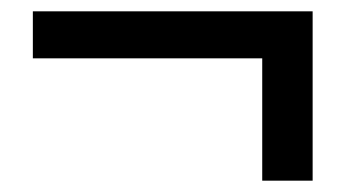

<svg xmlns="http://www.w3.org/2000/svg" viewBox="-20 -433 610 339"><path d="M443 -114H532V-413H38V-330H443Z"/></svg>

Font: Source Han Sans JP Medium
Style: Regular
Weight: 500
Designer: Ryoko NISHIZUKA 西塚涼子 (kana, bopomofo & ideographs); Paul D. Hunt (Latin, Greek & Cyrillic); Sandoll Communications 산돌커뮤니
Foundry: Adobe
Version: Version 2.002;hotconv 1.0.116;makeotfexe 2.5.65601